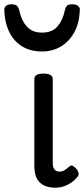

<svg xmlns="http://www.w3.org/2000/svg" viewBox="-66 -858 392 895"><path d="M193 17Q167 17 148 10Q129 3 117 -10Q105 -23 99.5 -42.5Q94 -62 94 -86V-489Q94 -502 104.5 -508.5Q115 -515 136 -515Q158 -515 169 -508.5Q180 -502 180 -489V-96Q180 -83 184 -74.5Q188 -66 195 -62Q202 -58 211 -58Q222 -58 230 -62Q238 -66 245 -72Q252 -78 260 -84Q267 -89 275.5 -83.5Q284 -78 293 -68Q298 -61 300 -52Q302 -43 296 -35Q285 -20 268 -8Q251 4 231.5 10.5Q212 17 193 17ZM130 -618Q51 -618 4.5 -668.5Q-42 -719 -46 -809Q-47 -821 -39 -829.5Q-31 -838 -12 -838Q7 -838 14 -830Q21 -822 24 -809Q33 -764 58.5 -735Q84 -706 130 -706Q177 -706 202 -735Q227 -764 236 -809Q239 -823 245.5 -830.5Q252 -838 271 -838Q290 -838 299 -829.5Q308 -821 306 -809Q304 -752 281 -709Q258 -666 219 -642Q180 -618 130 -618Z"/></svg>

Font: Playwrite CL
Style: Regular
Weight: 400
Designer: Veronika Burian, José Scaglione
Foundry: TypeTogether
Version: Version 1.002